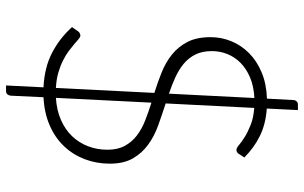

<svg xmlns="http://www.w3.org/2000/svg" viewBox="-201 -653 982 620"><g transform="rotate(90 290.0 -343.0)"><path d="M262 7.5Q198 4.5 150.8 -20Q103.5 -44.5 67.5 -84.5L81 -104Q87 -111.5 95 -111.5Q99.5 -111.5 106 -106Q112.5 -100.5 122 -92.2Q131.5 -84 144.5 -74.2Q157.5 -64.5 174.8 -55.8Q192 -47 214 -40.5Q236 -34 264 -32.5L280 -350.5Q246 -361 213.8 -374Q181.5 -387 156.2 -407.2Q131 -427.5 115.5 -457.2Q100 -487 100 -532Q100 -567 113.2 -599.2Q126.5 -631.5 151.8 -656.5Q177 -681.5 214 -697Q251 -712.5 298.5 -714L303 -798Q303 -805 307 -809.5Q311 -814 317.5 -814H335.5L330.5 -713.5Q381 -710 419 -691.2Q457 -672.5 488.5 -641L477.5 -624Q472.5 -615.5 464 -615.5Q458 -615.5 448.2 -623.8Q438.5 -632 422.8 -642Q407 -652 384 -661.2Q361 -670.5 328.5 -673L314 -387Q349.5 -375.5 384.5 -363Q419.5 -350.5 447 -330.5Q474.5 -310.5 491.5 -281Q508.5 -251.5 508.5 -206.5Q508.5 -163.5 494 -125.5Q479.5 -87.5 452.2 -58.8Q425 -30 385 -12.5Q345 5 294 7.5L289 113Q288.5 119.5 284.8 124Q281 128.5 274 128.5H256ZM463.5 -199Q463.5 -232 451 -255Q438.5 -278 417.5 -294Q396.5 -310 369 -320.8Q341.5 -331.5 311.5 -341L296 -32.5Q336 -35 367.2 -48.8Q398.5 -62.5 419.8 -84.8Q441 -107 452.2 -136.2Q463.5 -165.5 463.5 -199ZM145 -536Q145 -505 156 -483Q167 -461 186 -445.2Q205 -429.5 229.8 -418.2Q254.5 -407 282.5 -397.5L296.5 -673.5Q258.5 -671.5 230.2 -659.5Q202 -647.5 183 -628.8Q164 -610 154.5 -586Q145 -562 145 -536Z"/></g></svg>

Font: Lato Light
Style: Regular
Weight: 300
Designer: Lukasz Dziedzic
Foundry: tyPoland Lukasz Dziedzic
Version: Version 2.007; 2014-02-27